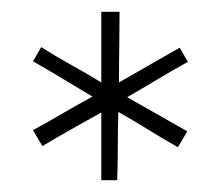

<svg xmlns="http://www.w3.org/2000/svg" viewBox="-20 -740 375 326"><path d="M179 -434H152V-549Q127 -535 102 -521Q77 -507 52 -492L36 -519Q69 -537 86.5 -547.5Q104 -558 137 -576Q105 -595 87 -606Q69 -617 36 -636L50 -660Q75 -644 100.5 -630Q126 -616 152 -600V-720H183Q183 -690 182.5 -660.5Q182 -631 182 -600Q208 -615 233.5 -629.5Q259 -644 285 -659L299 -635Q272 -620 247 -605Q222 -590 196 -575L298 -517L282 -490Q249 -509 231.5 -520Q214 -531 181 -550Q180 -521 180 -492Q180 -463 179 -434Z"/></svg>

Font: Josefin Slab Light
Style: Regular
Weight: 300
Designer: Santiago Orozco
Foundry: Typemade
Version: Version 2.000